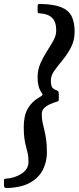

<svg xmlns="http://www.w3.org/2000/svg" viewBox="-80 -800 397 970"><path d="M126 -780Q192 -778.5 229.2 -763.5Q266.5 -748.5 281.8 -718Q297 -687.5 297 -640Q297 -596 278.8 -561Q260.5 -526 236.8 -497.2Q213 -468.5 195 -443.5Q177 -418.5 177 -395Q177 -367.5 183.8 -358.2Q190.5 -349 208 -343Q214.5 -340.5 215.8 -335.5Q217 -330.5 217 -321.5V-299.5Q217 -290 213.8 -288.8Q210.5 -287.5 204 -285.5Q188.5 -280.5 171.5 -273Q154.5 -265.5 142.8 -253.5Q131 -241.5 131 -224Q131 -200.5 135 -181.8Q139 -163 144 -143Q149 -123 153 -96Q157 -69 157 -29Q157 14.5 138.2 54.5Q119.5 94.5 74.8 121.2Q30 148 -47 150Q-60 150.5 -60 136.5V118Q-60 108.5 -59.2 106Q-58.5 103.5 -49 102.5Q-5.5 100 29.2 77.2Q64 54.5 64 17Q64 -7.5 60.2 -24.5Q56.5 -41.5 51.8 -58.2Q47 -75 43.5 -98.2Q40 -121.5 40 -159Q40 -215 60.2 -251Q80.5 -287 119 -308.5Q137.5 -319 134.8 -323.8Q132 -328.5 126.5 -337.5Q118.5 -350 114.2 -367.5Q110 -385 110 -410Q110 -447.5 124.2 -479.8Q138.5 -512 157 -540.8Q175.5 -569.5 189.8 -595.2Q204 -621 204 -646Q204 -690 183.2 -710Q162.5 -730 122 -732.5Q113.5 -733 111.8 -734.8Q110 -736.5 110 -745.5V-766Q110 -776 113.2 -778.2Q116.5 -780.5 126 -780Z"/></svg>

Font: Besley*
Style: Italic
Weight: 400
Italic angle: -13°
Designer: Owen Earl
Foundry: indestructible type*
Version: Version 2.000; ttfautohint (v1.8.3)